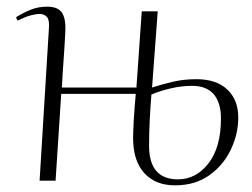

<svg xmlns="http://www.w3.org/2000/svg" viewBox="-20 -543 758 577"><path d="M454 -509 437 -280Q465 -289 498 -297Q531 -305 571 -305Q630 -305 663 -274Q696 -243 696 -190Q696 -140 673.5 -93Q651 -46 608.5 -16Q566 14 506 14Q447 14 413.5 -23Q380 -60 380 -128Q380 -147 382 -182.5Q384 -218 388 -261H164L147 0H99L127 -458Q129 -482 121.5 -491.5Q114 -501 99 -501Q87 -501 71 -496.5Q55 -492 33 -481L28 -491Q48 -504 71.5 -513.5Q95 -523 122 -523Q155 -523 167 -503.5Q179 -484 176 -442Q174 -402 171 -361.5Q168 -321 166 -280H390L406 -509ZM435 -259Q432 -222 430 -182.5Q428 -143 428 -105Q428 -4 515 -4Q569 -4 606.5 -52Q644 -100 644 -187Q644 -234 622.5 -259.5Q601 -285 557 -285Q526 -285 493.5 -277.5Q461 -270 435 -259Z"/></svg>

Font: Literata 72pt ExtraLight
Style: Italic
Weight: 200
Italic angle: -2°
Designer: Latin by Veronika Burian and Jose Scaglione. Greek by Irene Vlachou. Cyrillic by Vera Evstafieva
Foundry: TypeTogether
Version: Version 3.002